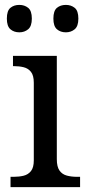

<svg xmlns="http://www.w3.org/2000/svg" viewBox="-20 -764 360 784"><path d="M23 0V-42H36Q58 -42 76.5 -46.5Q95 -51 106.5 -65.5Q118 -80 118 -109V-426Q118 -456 106.5 -470.5Q95 -485 76.5 -489.5Q58 -494 36 -494H33V-536H212V-114Q212 -83 223 -67.5Q234 -52 253 -47Q272 -42 294 -42H307V0ZM249 -632Q227 -632 212.5 -644.5Q198 -657 198 -688Q198 -720 212.5 -732Q227 -744 249 -744Q270 -744 285 -732Q300 -720 300 -688Q300 -657 285 -644.5Q270 -632 249 -632ZM59 -632Q37 -632 22.5 -644.5Q8 -657 8 -688Q8 -720 22.5 -732Q37 -744 59 -744Q80 -744 95 -732Q110 -720 110 -688Q110 -657 95 -644.5Q80 -632 59 -632Z"/></svg>

Font: Noto Serif Lao
Style: Regular
Weight: 400
Designer: Monotype Design Team
Foundry: Monotype Imaging Inc.
Version: Version 2.003